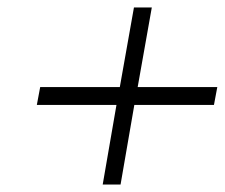

<svg xmlns="http://www.w3.org/2000/svg" viewBox="-20 -534 604 516"><path d="M350 -300H564L555 -252H341L304 -38H256L293 -252H79L88 -300H302L340 -514H388Z"/></svg>

Font: Overused Grotesk Light
Style: Italic
Weight: 300
Italic angle: -10°
Version: Version 0.003